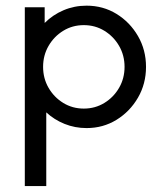

<svg xmlns="http://www.w3.org/2000/svg" viewBox="-20 -442 568 671"><path d="M66.7 208.3V-416.7H136.1V-361.8Q164.6 -390.3 202.1 -406.2Q239.6 -422.2 282.6 -422.2Q340.3 -422.2 387.2 -393.4Q434 -364.6 462.2 -316Q490.3 -267.4 490.3 -208.3Q490.3 -149.3 462.2 -100.7Q434 -52.1 387.2 -23.3Q340.3 5.6 282.6 5.6Q241.7 5.6 205.6 -9Q169.4 -23.6 141.7 -49.3V208.3ZM272.9 -62.5Q312.5 -62.5 344.8 -82.3Q377.1 -102.1 396.2 -135.1Q415.3 -168.1 415.3 -208.3Q415.3 -248.6 396.2 -281.6Q377.1 -314.6 344.8 -334.4Q312.5 -354.2 272.9 -354.2Q233.3 -354.2 201 -334.4Q168.8 -314.6 149.7 -281.6Q130.6 -248.6 130.6 -208.3Q130.6 -168.1 149.7 -135.1Q168.8 -102.1 201 -82.3Q233.3 -62.5 272.9 -62.5Z"/></svg>

Font: co2trust
Style: Regular
Weight: 400
Designer: Kristian Moeller
Foundry: Dicotype
Version: Version 1.000